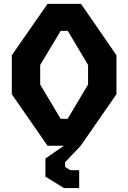

<svg xmlns="http://www.w3.org/2000/svg" viewBox="-20 -750 660 988"><path d="M40.8 -265V-465.8L224.6 -730H397L579.2 -465.8V-265L395.3 0H224.6ZM328.2 -138.8 433.2 -315V-415.8L328.8 -591.2H292.4L186.8 -415.8V-315L291.8 -138.8ZM339.8 -21.4 395.3 0 315.1 84.7V109.3L342.3 125.8H387.4V217.9H309.8L213.7 159.2V65.6Z"/></svg>

Font: Monaspace Krypton Var
Style: Regular
Weight: 400
Designer: Riley Cran and the Lettermatic Team
Version: Version 1.101 (Monaspace Krypton Var)